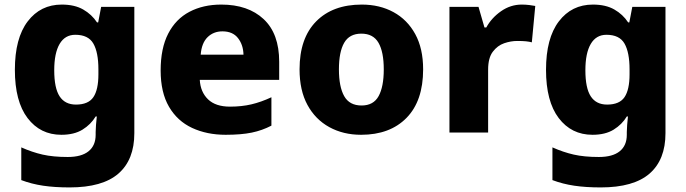

<svg xmlns="http://www.w3.org/2000/svg" viewBox="-20 -579 2998 839"><path d="M250 -559Q306 -559 343.5 -537.5Q381 -516 404 -481H409L422 -549H567V3Q567 119 497.5 179.5Q428 240 284 240Q219 240 168.5 232.5Q118 225 73 208V65Q120 86 166 96.5Q212 107 276 107Q336 107 367 82Q398 57 398 10V-2Q398 -14 399.5 -33Q401 -52 403 -70H398Q377 -35 340.5 -12.5Q304 10 248 10Q156 10 100.5 -63Q45 -136 45 -274Q45 -412 101 -485.5Q157 -559 250 -559ZM309 -427Q264 -427 240.5 -387Q217 -347 217 -272Q217 -194 240.5 -158Q264 -122 312 -122Q366 -122 388 -154.5Q410 -187 410 -254V-276Q410 -350 388 -388.5Q366 -427 309 -427Z M947 -559Q1064 -559 1132 -495.5Q1200 -432 1200 -309V-230H853Q856 -177 889 -145Q922 -113 985 -113Q1036 -113 1078.5 -123Q1121 -133 1166 -154V-30Q1126 -9 1080 0.5Q1034 10 966 10Q884 10 819.5 -20Q755 -50 718.5 -112.5Q682 -175 682 -271Q682 -368 715 -432Q748 -496 808 -527.5Q868 -559 947 -559ZM952 -442Q913 -442 887 -416.5Q861 -391 857 -340H1044Q1043 -383 1020 -412.5Q997 -442 952 -442Z M1829 -276Q1829 -138 1756.5 -64Q1684 10 1558 10Q1480 10 1419 -23.5Q1358 -57 1323.5 -120.5Q1289 -184 1289 -276Q1289 -412 1361.5 -485.5Q1434 -559 1561 -559Q1639 -559 1699.5 -526Q1760 -493 1794.5 -430Q1829 -367 1829 -276ZM1461 -276Q1461 -200 1484 -159Q1507 -118 1560 -118Q1612 -118 1634.5 -159Q1657 -200 1657 -276Q1657 -352 1634 -392Q1611 -432 1559 -432Q1507 -432 1484 -392Q1461 -352 1461 -276Z M2260 -559Q2276 -559 2293 -557Q2310 -555 2319 -553L2304 -394Q2293 -397 2278.5 -398.5Q2264 -400 2240 -400Q2212 -400 2183 -390Q2154 -380 2133.5 -353Q2113 -326 2113 -275V0H1944V-549H2071L2097 -459H2105Q2128 -501 2169.5 -530Q2211 -559 2260 -559Z M2571 -559Q2627 -559 2664.5 -537.5Q2702 -516 2725 -481H2730L2743 -549H2888V3Q2888 119 2818.5 179.5Q2749 240 2605 240Q2540 240 2489.5 232.5Q2439 225 2394 208V65Q2441 86 2487 96.5Q2533 107 2597 107Q2657 107 2688 82Q2719 57 2719 10V-2Q2719 -14 2720.5 -33Q2722 -52 2724 -70H2719Q2698 -35 2661.5 -12.5Q2625 10 2569 10Q2477 10 2421.5 -63Q2366 -136 2366 -274Q2366 -412 2422 -485.5Q2478 -559 2571 -559ZM2630 -427Q2585 -427 2561.5 -387Q2538 -347 2538 -272Q2538 -194 2561.5 -158Q2585 -122 2633 -122Q2687 -122 2709 -154.5Q2731 -187 2731 -254V-276Q2731 -350 2709 -388.5Q2687 -427 2630 -427Z"/></svg>

Font: Noto Sans Khmer UI ExtraBold
Style: Regular
Weight: 800
Designer: Danh Hong and the Monotype Design Team
Foundry: Monotype Imaging Inc.
Version: Version 2.002; ttfautohint (v1.8.4.7-5d5b)